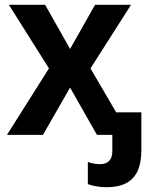

<svg xmlns="http://www.w3.org/2000/svg" viewBox="-20 -562 630 800"><path d="M424 218Q403 218 382 214.5Q361 211 346 205V113Q358 117 370 119.5Q382 122 397 122Q412 122 423.5 116.5Q435 111 441.5 99Q448 87 448 66V0H384L272 -197L159 0H9L184 -277L17 -542H168L272 -358L376 -542H526L357 -277L464 -94H569V64Q569 116 553.5 150Q538 184 506 201Q474 218 424 218Z"/></svg>

Font: Noto Sans Display SemiBold
Style: Regular
Weight: 600
Designer: Monotype Design Team
Foundry: Monotype Imaging Inc.
Version: Version 2.003